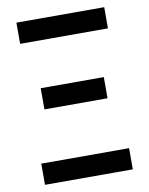

<svg xmlns="http://www.w3.org/2000/svg" viewBox="-83 -796 666 857"><g transform="rotate(-10 250.0 -367.5)"><path d="M51 -639V-735H449V-639ZM393 -332H107V-428H393ZM51 0V-96H449V0Z"/></g></svg>

Font: Iosevka Term
Style: Bold
Weight: 700
Monospace: yes
Designer: Belleve Invis
Foundry: Belleve Invis
Version: Version 30.0.1